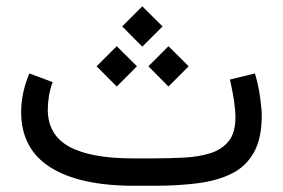

<svg xmlns="http://www.w3.org/2000/svg" viewBox="-20 -596 908 616"><path d="M476.1 0H410.2Q234.9 0 141.4 -59.3Q47.9 -118.7 47.9 -236.3Q47.9 -269 54.9 -300.3Q62 -331.5 74.2 -360.4L148.9 -332.5Q141.1 -312 137.2 -288.6Q133.3 -265.1 133.3 -243.7Q133.8 -163.1 202.1 -125.5Q270.5 -87.9 405.3 -87.9H472.7Q522.9 -87.9 569.8 -90.3Q616.7 -92.8 654.1 -104.2Q691.4 -115.7 713.4 -142.8Q735.4 -169.9 735.4 -218.8Q735.4 -262.7 717.8 -340.8L797.9 -360.4Q809.1 -323.7 814.5 -284.2Q819.8 -244.6 819.8 -226.1Q819.8 -152.3 794.7 -107.2Q769.5 -62 723.4 -39.1Q677.2 -16.1 614.3 -8.1Q551.3 0 476.1 0ZM372.1 -511.2 436.5 -575.7 501.5 -511.2 436.5 -446.3ZM456.1 -383.3 520.5 -447.8 585.4 -383.3 520.5 -318.4ZM290 -383.3 354.5 -447.8 419.4 -383.3 354.5 -318.4Z"/></svg>

Font: Vazir FD-WOL-UI
Style: Regular-FD-WOL-UI
Weight: 400
Designer: Saber Rastikerdar
Foundry: Saber Rastikerdar
Version: Version 30.1.0